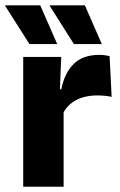

<svg xmlns="http://www.w3.org/2000/svg" viewBox="-37 -707 454 727"><path d="M200.9 -276 159 -368.9H195.2Q206.9 -430 241.7 -464.6Q276.4 -499.3 339.8 -499.3Q350.9 -499.3 360.2 -497.9Q369.6 -496.5 378 -494.6L385.7 -340.2Q375.1 -342.8 361 -344.2Q346.9 -345.6 332.5 -345.6Q283.5 -345.6 250.1 -327.3Q216.7 -309 200.9 -276ZM50.9 0V-491.4H194.8L188.5 -334.7L203.9 -332.5V0ZM115.4 -686.8 179.2 -541.1V-540.2H74.5L-17.4 -684.7V-686.8ZM284.4 -686.8 348.1 -541.1V-540.2H242.8L151.7 -684.1V-686.8Z"/></svg>

Font: Anek Latin Medium
Style: Regular
Weight: 500
Designer: Yesha Goshar
Foundry: Ek Type
Version: Version 1.003